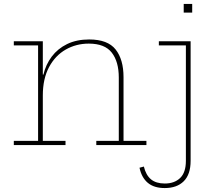

<svg xmlns="http://www.w3.org/2000/svg" viewBox="-20 -735 1099 973"><path d="M197 -21H312V0H50V-21H173V-505H50V-526H197ZM582 -21V-342Q582 -422.5 546.5 -468.2Q511 -514 430 -514Q366 -514 313 -483.8Q260 -453.5 228.5 -394.8Q197 -336 197 -251L190 -357H200Q212 -408 242.2 -448.2Q272.5 -488.5 320.2 -511.8Q368 -535 432 -535Q526 -535 566 -484.2Q606 -433.5 606 -344V-21H722V0H468V-21ZM785 -526H946V80Q946 149 911.2 183.5Q876.5 218 815 218Q760.5 218 729 191.5Q697.5 165 687 115L709 109Q719.5 152.5 745.2 173.8Q771 195 815 195Q864 195 893 167Q922 139 922 80V-505H785ZM911 -715H954V-671H911Z"/></svg>

Font: Hepta Slab ExtraLight ExtraLight
Style: Regular
Weight: 250
Version: Version 1.102